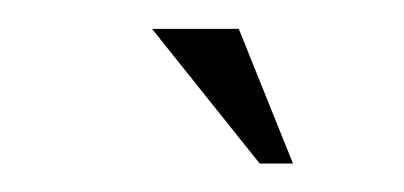

<svg xmlns="http://www.w3.org/2000/svg" viewBox="-20 -533 284 135"><path d="M162.6 -418 86.9 -512.7H147.9L186 -418Z"/></svg>

Font: Parisienne
Style: Regular
Weight: 400
Designer: Astigmatic (AOETI)
Foundry: Astigmatic (AOETI)
Version: Version 1.000